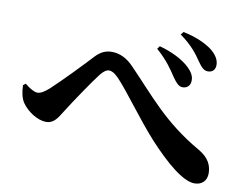

<svg xmlns="http://www.w3.org/2000/svg" viewBox="-75 -835 1151 900"><g transform="rotate(10 500.0 -385.0)"><path d="M769 -474C792 -474 806 -490 806 -511C807 -532 797 -551 775 -572C743 -603 690 -629 631 -645L621 -631C671 -588 700 -545 720 -514C738 -489 751 -474 769 -474ZM873 -568C895 -568 908 -582 908 -604C908 -628 895 -650 870 -671C839 -695 792 -717 729 -730L718 -716C775 -676 803 -637 822 -609C841 -582 853 -568 873 -568ZM51 -273C77 -235 127 -203 167 -203C204 -203 220 -232 242 -267C273 -317 344 -422 377 -465C393 -484 405 -492 417 -492C429 -492 443 -485 462 -466C519 -406 594 -297 678 -204C763 -112 847 -40 902 -40C938 -40 960 -63 960 -97C960 -133 946 -169 896 -198C719 -299 638 -408 522 -527C486 -566 450 -580 414 -580C383 -580 359 -567 335 -541C303 -506 208 -407 158 -361C134 -340 118 -331 103 -331C90 -331 66 -343 43 -363L31 -354C32 -321 38 -293 51 -273Z"/></g></svg>

Font: Source Han Serif
Style: Bold
Weight: 700
Designer: Ryoko NISHIZUKA 西塚涼子 (kana & ideographs); Frank Grießhammer (Latin, Greek & Cyrillic); Wenlong ZHANG 张文龙 (bopomofo); San
Foundry: Adobe Systems Incorporated
Version: Version 1.001;PS 1.001;hotconv 16.6.54;makeotf.lib2.5.65590